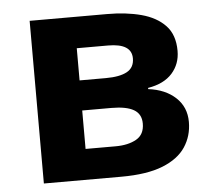

<svg xmlns="http://www.w3.org/2000/svg" viewBox="-44 -594 718 642"><g transform="rotate(-5 314.5 -273.0)"><path d="M562 -403Q562 -359 534.5 -328Q507 -297 453 -288V-284Q510 -277 544.5 -245Q579 -213 579 -163Q579 -116 554.5 -79Q530 -42 477 -21Q424 0 338 0H78V-546H338Q402 -546 452.5 -532.5Q503 -519 532.5 -488Q562 -457 562 -403ZM411 -391Q411 -441 332 -441H227V-333H315Q362 -333 386.5 -346.5Q411 -360 411 -391ZM425 -171Q425 -203 400 -217.5Q375 -232 325 -232H227V-103H328Q370 -103 397.5 -118.5Q425 -134 425 -171Z"/></g></svg>

Font: Noto IKEA Latin
Style: Bold
Weight: 700
Designer: Monotype Design Team
Foundry: Monotype Imaging Inc.
Version: Version 1.0